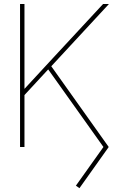

<svg xmlns="http://www.w3.org/2000/svg" viewBox="-20 -748 586 977"><path d="M94.7 -285.2Q177.7 -375 260.7 -464.8L504.4 -727.5H534.2L234.9 -404.3L229 -398.9L102.1 -261.7ZM82 -727.5H104.5V-468.8V-289.1V-273.4V0H82ZM366.2 196.8 506.3 0 219.2 -403.3 237.3 -416 533.2 0 384.3 209.5Z"/></svg>

Font: Intratopia Thin
Style: Regular
Weight: 100
Designer: Rasmus Andersson
Foundry: rsms
Version: Version 3.000;Glyphs 3.2.3 (3260)